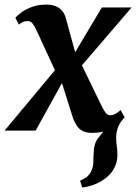

<svg xmlns="http://www.w3.org/2000/svg" viewBox="-50 -570 594 838"><path d="M309 248.5 299.5 218.5Q321.5 209.5 333.5 197.8Q345.5 186 351.5 169.5Q357.5 154 357.5 133.2Q357.5 112.5 359.5 90.5Q360.5 55 378.2 33.2Q396 11.5 409.5 -6.5L485.5 -48.5Q470 -30 463.2 -9.2Q456.5 11.5 457 34Q457 48.5 459.8 68Q462.5 87.5 462.5 105.5Q462.5 136.5 449.2 162.5Q436 188.5 410.5 208Q390 224 364.5 234.2Q339 244.5 309 248.5ZM352.5 10Q330.5 10 314.8 3.5Q299 -3 288 -17.5Q277 -32 268.5 -55L204.5 -258L243.5 -249L105.5 0H-30L220.5 -300.5L208 -224L107.5 -441.5Q100.5 -457 92 -467.5Q83.5 -478 71.5 -478Q58.5 -478 49.5 -473.8Q40.5 -469.5 32.5 -462.5L17 -492.5Q24 -501 42 -514.8Q60 -528.5 87.8 -539.2Q115.5 -550 152 -550Q175 -550 192.2 -543.2Q209.5 -536.5 221 -523Q232.5 -509.5 238 -488.5L290.5 -296.5L254 -301.5L394.5 -537.5H524.5L275.5 -247.5L288.5 -324.5L391.5 -111.5Q401 -92.5 409.5 -79.8Q418 -67 432 -67Q441 -67 451.2 -71.8Q461.5 -76.5 476.5 -89.5L494 -58Q485.5 -47.5 467.5 -31.2Q449.5 -15 421 -2.5Q392.5 10 352.5 10Z"/></svg>

Font: Merriweather 60pt
Style: Bold Italic
Weight: 700
Italic angle: -7.8°
Version: Version 2.101